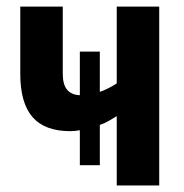

<svg xmlns="http://www.w3.org/2000/svg" viewBox="-20 -567 563 587"><path d="M466.8 -546.9V0H336.9V-211.9Q324.2 -204.1 311.5 -196.8Q298.8 -189.5 285.2 -185.1V-62H224.1V-168.9Q217.3 -167.5 209.5 -166.7Q201.7 -166 194.8 -166Q116.7 -166 79.3 -209.2Q42 -252.4 42 -340.8V-546.9H171.9V-341.8Q171.9 -308.1 185.3 -292.5Q198.7 -276.9 224.1 -275.9V-409.2H285.2V-286.1Q297.9 -290.5 311 -297.1Q324.2 -303.7 336.9 -312V-546.9Z"/></svg>

Font: Open Sans Condensed
Style: Regular
Weight: 400
Width: 3
Designer: Monotype Design Team
Foundry: Monotype Imaging Inc.
Version: Version 3.000